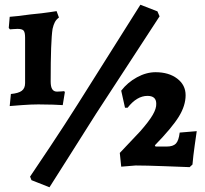

<svg xmlns="http://www.w3.org/2000/svg" viewBox="-20 -699 867 811"><path d="M26 -302Q58 -305 72 -315.5Q86 -326 86 -348V-540Q86 -563 79.5 -570Q73 -577 54 -577Q44 -577 34.5 -576Q25 -575 22 -575L17 -581L21 -628Q52 -630 108 -638Q161 -643 189.5 -647.5Q218 -652 219 -652L229 -625Q218 -617 212 -606Q206 -595 202 -577Q194 -526 194 -355Q194 -333 200.5 -322.5Q207 -312 221 -312Q232 -312 240.5 -313Q249 -314 251 -314L254 -310L245 -255Q234 -256 203.5 -257Q173 -258 142 -258Q111 -258 72 -255Q33 -252 21 -251ZM113 62 107 47Q127 18 191.5 -79Q256 -176 309 -260L573 -679L645 -651L654 -630Q625 -585 545.5 -463.5Q466 -342 386 -219Q317 -110 262 -23Q207 64 189 92ZM572 -144Q609 -186 625 -213.5Q641 -241 640 -261Q640 -294 603 -294Q558 -294 519 -244H508L492 -316Q519 -351 558.5 -372.5Q598 -394 637 -394Q693 -394 728.5 -367Q764 -340 764 -297Q764 -253 735.5 -206.5Q707 -160 634 -85L637 -80H684Q711 -80 723 -92.5Q735 -105 739 -139L811 -145Q809 -131 802.5 -85.5Q796 -40 793 -4L781 7Q755 6 675.5 3Q596 0 553 0L492 5L486 -53Z"/></svg>

Font: Alegreya ExtraBold
Style: Regular
Weight: 800
Designer: Juan Pablo del Peral
Foundry: Huerta Tipografica
Version: Version 2.007; ttfautohint (v1.6)